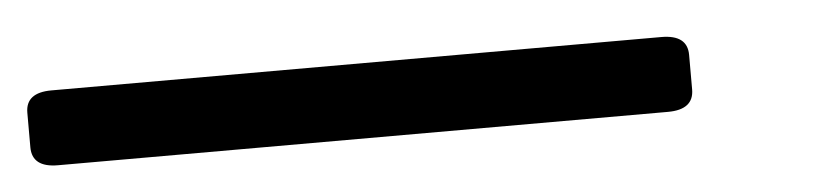

<svg xmlns="http://www.w3.org/2000/svg" viewBox="-130 77 690 162"><g transform="rotate(-5 215.0 158.5)"><path d="M-85 190.4Q-106.9 190.4 -106.9 173.3V144Q-106.9 127 -85 127H431.6Q453.6 127 453.6 144V173.3Q453.6 190.4 431.6 190.4Z"/></g></svg>

Font: Istok Web
Style: BoldItalic
Weight: 700
Italic angle: -13°
Designer: Andrey V. Panov
Foundry: Andrey V. Panov
Version: Version 1.0.2g